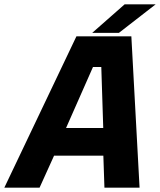

<svg xmlns="http://www.w3.org/2000/svg" viewBox="-67 -868 742 888"><path d="M-47 0 286.5 -700H540.5L578.5 0H416L411 -148H183L116 0ZM61.5 -60.5 132 -210H490.5L498 -60.5L468 -630H330ZM132 -210 330 -630H468L490.5 -210ZM238.5 -276H410.5L401.5 -558H363ZM359.5 -716 509.5 -848H653L483 -716ZM461.5 -750H461L534.5 -813H535Z"/></svg>

Font: Tourney Thin Black
Style: Italic
Weight: 900
Italic angle: -12°
Version: Version 1.015